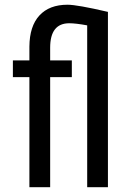

<svg xmlns="http://www.w3.org/2000/svg" viewBox="-20 -780 544 800"><path d="M343.3 -674.3V0H429.7V-730.5C344.7 -750.3 288.6 -760.3 261.2 -760.3C210.8 -760.3 171.8 -745.4 144.3 -715.6C116.8 -685.8 102.9 -642.6 102.5 -585.9V-528.3H33.7V-458.5H102.5V0H189V-458.5H279.3V-528.3H189V-581.1C189 -649.1 215.5 -683.1 268.6 -683.1C286.5 -683.1 311.4 -680.2 343.3 -674.3Z"/></svg>

Font: Roboto Condensed
Style: Regular
Weight: 400
Designer: Google
Version: Version 2.134; 2016